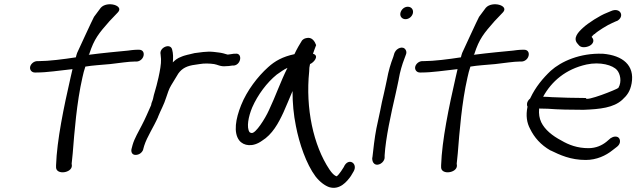

<svg xmlns="http://www.w3.org/2000/svg" viewBox="-20 -741 3019 911"><path d="M164 -451H157C141 -451 126 -438 123 -424C120 -409 131 -397 145 -397H153C204 -397 258 -406 324 -413L315 -374C283 -234 250 -76 246 43V54C248 90 321 80 321 45L320 35C320 30 323 13 325 -13C333 -115 344 -255 371 -373C375 -391 379 -408 385 -425C420 -431 461 -433 503 -437C546 -442 592 -449 618 -449H627C642 -449 657 -460 661 -476C665 -492 657 -505 640 -505H631C614 -505 588 -501 588 -501C547 -497 469 -490 401 -481C401 -483 404 -483 404 -485V-486C427 -557 449 -583 499 -640L539 -682C571 -715 488 -738 458 -704L426 -661C421 -653 346 -490 346 -490C343 -483 342 -476 340 -469C282 -460 211 -451 164 -451Z M723 -336C719 -319 714 -306 710 -290L706 -272C704 -262 698 -254 697 -242C683 -211 669 -177 653 -147C638 -117 618 -85 609 -53L604 -34C601 -21 606 -6 623 -6C640 -6 653 -16 659 -30V-31L664 -49C678 -93 709 -138 730 -186V-187C742 -217 759 -247 768 -277C775 -298 782 -320 792 -336C803 -355 814 -373 826 -392C844 -417 867 -429 907 -434L927 -437C949 -441 975 -440 996 -437C1011 -435 1026 -424 1052 -427C1060 -427 1072 -428 1082 -430H1090C1126 -435 1131 -492 1096 -486H1089C1080 -484 1072 -484 1061 -482C1059 -482 1057 -483 1053 -484L1039 -488C1032 -490 1024 -491 1017 -492L992 -495C959 -498 927 -492 903 -489L874 -482H873C863 -479 852 -477 841 -472C822 -465 812 -457 800 -445C802 -466 802 -487 797 -505C790 -539 734 -516 742 -483C743 -474 743 -471 744 -461C745 -437 739 -405 732 -373C729 -360 726 -347 723 -336Z M1177 -232C1203 -291 1246 -349 1293 -387C1312 -400 1326 -411 1344 -419C1312 -356 1287 -283 1256 -218C1238 -178 1193 -107 1174 -110C1171 -110 1168 -111 1164 -114C1149 -136 1158 -187 1177 -232ZM1465 -486C1470 -502 1476 -515 1480 -527C1474 -543 1461 -568 1432 -560C1423 -558 1418 -554 1413 -549C1405 -537 1387 -506 1377 -484C1321 -472 1285 -452 1252 -422C1203 -378 1152 -312 1124 -242C1098 -177 1087 -112 1115 -75C1136 -48 1180 -42 1223 -73C1272 -103 1301 -156 1325 -208C1339 -241 1354 -274 1368 -309C1368 -252 1373 -197 1384 -143C1400 -60 1433 37 1477 96C1498 123 1522 140 1542 147C1592 162 1626 121 1645 94L1658 72C1680 34 1632 3 1611 52L1598 72C1590 83 1584 91 1577 96H1576V94H1572V93C1566 91 1555 81 1543 63C1467 -51 1429 -227 1447 -402C1447 -415 1448 -425 1451 -437C1469 -444 1497 -477 1465 -486Z M1904 -650C1920 -650 1935 -662 1939 -678C1943 -695 1932 -709 1915 -709C1898 -709 1884 -696 1880 -680C1876 -663 1888 -650 1904 -650ZM1746 8C1746 19 1748 29 1755 35C1772 51 1805 30 1805 6V-4C1810 -86 1835 -200 1857 -295C1863 -320 1867 -343 1872 -365V-366C1878 -401 1888 -435 1899 -463L1906 -482C1910 -491 1908 -499 1905 -504C1893 -526 1861 -512 1853 -492L1852 -491L1846 -471C1834 -440 1823 -404 1816 -364C1811 -342 1807 -320 1801 -295C1795 -270 1789 -244 1784 -216L1766 -132C1758 -93 1750 -23 1747 6Z M1991 -451H1984C1968 -451 1953 -438 1950 -424C1947 -409 1958 -397 1972 -397H1980C2031 -397 2085 -406 2151 -413L2142 -374C2110 -234 2077 -76 2073 43V54C2075 90 2148 80 2148 45L2147 35C2147 30 2150 13 2152 -13C2160 -115 2171 -255 2198 -373C2202 -391 2206 -408 2212 -425C2247 -431 2288 -433 2330 -437C2373 -442 2419 -449 2445 -449H2454C2469 -449 2484 -460 2488 -476C2492 -492 2484 -505 2467 -505H2458C2441 -505 2415 -501 2415 -501C2374 -497 2296 -490 2228 -481C2228 -483 2231 -483 2231 -485V-486C2254 -557 2276 -583 2326 -640L2366 -682C2398 -715 2315 -738 2285 -704L2253 -661C2248 -653 2173 -490 2173 -490C2170 -483 2169 -476 2167 -469C2109 -460 2038 -451 1991 -451Z M2483 -235C2474 -192 2480 -158 2495 -130C2515 -89 2545 -54 2592 -27H2593C2636 -6 2687 18 2759 18C2811 18 2855 -3 2886 -28L2908 -45C2914 -50 2919 -56 2921 -64C2924 -78 2918 -93 2900 -93C2892 -93 2885 -90 2879 -86H2878L2857 -68C2837 -52 2809 -38 2772 -38C2719 -38 2678 -54 2644 -74C2600 -97 2565 -126 2548 -161C2539 -181 2536 -199 2538 -226C2539 -226 2580 -225 2580 -225C2628 -221 2691 -220 2749 -220C2828 -223 2891 -230 2932 -267C2955 -288 2970 -307 2977 -346C2992 -431 2935 -478 2841 -486H2840C2732 -490 2643 -450 2593 -405C2556 -370 2521 -328 2497 -277C2497 -277 2497 -276 2495 -273C2489 -269 2483 -260 2481 -252C2480 -246 2480 -240 2483 -235ZM2763 -435C2828 -449 2888 -432 2908 -408C2922 -392 2932 -354 2914 -324C2910 -318 2755 -256 2760 -276C2707 -276 2643 -278 2598 -280C2584 -281 2570 -282 2557 -282C2597 -355 2664 -413 2763 -435ZM2801 -579C2813 -592 2865 -624 2885 -632L2905 -641H2907C2947 -663 2923 -709 2878 -688L2859 -680C2827 -668 2769 -631 2746 -609C2724 -589 2696 -560 2721 -533L2728 -525C2733 -520 2740 -517 2750 -517C2768 -517 2791 -526 2795 -544C2797 -554 2792 -560 2787 -566C2788 -568 2794 -574 2799 -579Z"/></svg>

Font: Stray Cat
Style: BdExtObl
Weight: 700
Version: Version 1.0